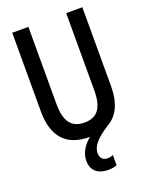

<svg xmlns="http://www.w3.org/2000/svg" viewBox="-171 -802 871 1117"><g transform="rotate(-20 265.0 -243.5)"><path d="M264 10H266C225 43 198 86 198 134C198 190 232 227 301 227C323 227 341 224 355 218V155C346 159 334 162 321 162C290 162 275 144 275 115C275 67 317 27 385 -16H384C450 -52 482 -124 482 -225V-714H382V-237C382 -131 348 -79 265 -79C185 -79 148 -129 148 -236V-714H48V-227C48 -72 119 10 264 10Z"/></g></svg>

Font: Noto Sans Mono Condensed Medium
Style: Regular
Weight: 500
Width: 3
Designer: Monotype Design Team
Foundry: Monotype Imaging Inc.
Version: Version 2.014